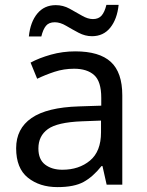

<svg xmlns="http://www.w3.org/2000/svg" viewBox="-20 -755 601 785"><path d="M288 -545Q386 -545 433 -502Q480 -459 480 -365V0H416L399 -76H395Q360 -32 321.5 -11Q283 10 215 10Q142 10 94 -28.5Q46 -67 46 -149Q46 -229 109 -272.5Q172 -316 303 -320L394 -323V-355Q394 -422 365 -448Q336 -474 283 -474Q241 -474 203 -461.5Q165 -449 132 -433L105 -499Q140 -518 188 -531.5Q236 -545 288 -545ZM314 -259Q214 -255 175.5 -227Q137 -199 137 -148Q137 -103 164.5 -82Q192 -61 235 -61Q303 -61 348 -98.5Q393 -136 393 -214V-262ZM98 -606Q104 -665 132.5 -699.5Q161 -734 208 -734Q238 -734 264.5 -719.5Q291 -705 315 -691Q339 -677 360 -677Q383 -677 395.5 -691.5Q408 -706 415 -735H465Q459 -677 431 -642Q403 -607 356 -607Q328 -607 301.5 -621Q275 -635 250.5 -649.5Q226 -664 204 -664Q180 -664 168 -649.5Q156 -635 149 -606Z"/></svg>

Font: Noto Sans Palmyrene
Style: Regular
Weight: 400
Designer: Monotype Design Team
Foundry: Monotype Imaging Inc.
Version: Version 2.001; ttfautohint (v1.8.4.7-5d5b)